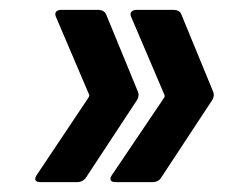

<svg xmlns="http://www.w3.org/2000/svg" viewBox="-20 -475 490 388"><path d="M61 -107H137C143 -107 149 -110 153 -115L257 -273C260 -278 261 -284 259 -289L194 -447C191 -452 186 -455 180 -455H103C95 -455 89 -450 93 -441L160 -284C161 -282 160 -280 159 -278L54 -121C48 -112 52 -107 61 -107ZM213 -107H290C295 -107 302 -110 305 -115L409 -273C412 -278 413 -284 411 -289L346 -447C344 -452 338 -455 332 -455H256C247 -455 241 -450 245 -441L312 -284C313 -282 313 -280 312 -278L206 -121C200 -112 204 -107 213 -107Z"/></svg>

Font: Barlow Condensed SemiBold
Style: Italic
Weight: 600
Width: 3
Italic angle: -7°
Designer: Jeremy Tribby
Foundry: Tribby Type
Version: Version 1.422;hotconv 1.0.109;makeotfexe 2.5.65596